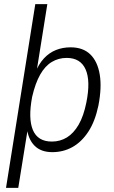

<svg xmlns="http://www.w3.org/2000/svg" viewBox="-20 -725 548 925"><path d="M9 180 150 -705H208L155 -373H149Q166 -416 191.5 -443.5Q217 -471 249.5 -484Q282 -497 320 -497Q380 -497 415 -463Q450 -429 460.5 -366Q471 -303 454 -216Q438 -140 405.5 -90.5Q373 -41 329 -16.5Q285 8 232 8Q177 8 146 -23.5Q115 -55 109 -112H115L68 180ZM230 -43Q270 -43 302.5 -63Q335 -83 359 -124.5Q383 -166 396 -231Q417 -335 392.5 -390.5Q368 -446 301 -446Q262 -446 229.5 -426.5Q197 -407 173.5 -365.5Q150 -324 135 -259Q115 -154 138.5 -98.5Q162 -43 230 -43Z"/></svg>

Font: Nunito Sans 10pt Condensed Light
Style: Italic
Weight: 300
Width: 3
Italic angle: -9°
Designer: Vernon Adams
Foundry: Vernon Adams
Version: Version 3.101;gftools[0.9.27]